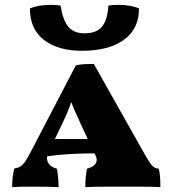

<svg xmlns="http://www.w3.org/2000/svg" viewBox="-20 -768 710 790"><path d="M640 2Q617 0 547 0H495H436Q353 0 331 2Q331 -41 338 -74Q378 -85 378 -111Q378 -117 373 -129L369 -137Q258 -137 174 -125Q171 -106 182 -92.5Q193 -79 214 -74Q221 -39 221 2Q183 0 115 0Q48 0 30 2Q30 -42 39 -75Q60 -77 73.5 -91Q87 -105 108 -146L292 -499Q309 -503 327 -504Q345 -505 366 -505L579 -127Q598 -94 608 -84.5Q618 -75 633 -74Q640 -51 640 2ZM341 -196 312 -258 302 -281Q288 -309 273 -348Q260 -308 236 -259L206 -196ZM103 -733Q136 -748 190 -748Q211 -748 229 -745Q239 -684 261.5 -657.5Q284 -631 328 -631Q376 -631 399 -657.5Q422 -684 426 -745Q444 -748 465 -748Q519 -748 552 -733Q552 -649 489.5 -604Q427 -559 318 -559Q218 -559 160.5 -604Q103 -649 103 -733Z"/></svg>

Font: Vollkorn SC Black
Style: Regular
Weight: 900
Designer: Friedrich Althausen
Foundry: Friedrich Althausen
Version: Version 4.015